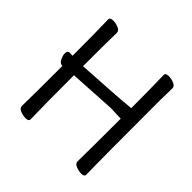

<svg xmlns="http://www.w3.org/2000/svg" viewBox="-183 -880 1066 1066"><g transform="rotate(45 350.0 -347.0)"><path d="M161 17Q141 17 119.5 8.5Q98 0 98 -17Q100 -106 100 -332L102 -333H99Q81 -333 70.5 -354Q60 -375 60 -392Q60 -414 77 -414L100 -413Q100 -589 97 -695Q97 -711 122 -711Q142 -711 163 -702.5Q184 -694 184 -677Q182 -588 182 -413Q486 -431 515 -436Q536 -436 536 -439Q536 -587 533 -695Q533 -711 558 -711Q578 -711 599 -702.5Q620 -694 620 -677L618 -588Q618 -106 621 0Q621 16 597 16Q577 16 555.5 7.5Q534 -1 534 -18Q536 -107 536 -355L456 -358L182 -342Q182 -105 185 1Q185 17 161 17Z"/></g></svg>

Font: linja waso lili
Style: Bold
Weight: 400
Designer: Fontworks Inc.
Version: Version 1.000;August 6, 2022;FontCreator 14.0.0.2814 64-bit